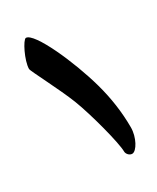

<svg xmlns="http://www.w3.org/2000/svg" viewBox="-92 -323 294 359"><g transform="rotate(-30 55.5 -143.5)"><path d="M0 -233.6C0 -251.8 17.9 -287.2 24 -287.2C42 -287.2 79.8 -203.1 96.8 -141.6C105.6 -109.8 110.4 -77 110.4 -44C110.4 -22.9 97.6 0 88 0C81.8 0 76.8 -6.4 76.8 -11.2C76.8 -29.8 57.7 -102.4 44 -137.6C31 -170.9 0 -229.6 0 -233.6Z"/></g></svg>

Font: DigitalKhatt Madina Quranic
Style: Regular
Weight: 400
Designer: Amine Anane
Version: Version 0.1